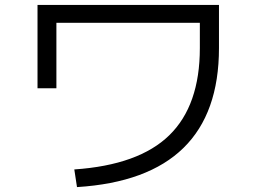

<svg xmlns="http://www.w3.org/2000/svg" viewBox="-20 -733 1040 783"><path d="M133 -373V-713H873V-537Q873 -6 294 30L283 -42Q546 -60 670.5 -181.5Q795 -303 795 -537V-640H210V-373Z"/></svg>

Font: M PLUS 1p
Style: Regular
Weight: 400
Version: Version 1.062